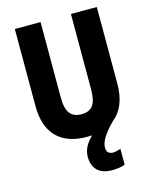

<svg xmlns="http://www.w3.org/2000/svg" viewBox="-137 -804 903 1131"><g transform="rotate(-15 314.5 -238.0)"><path d="M397 99Q397 119 407.5 129Q418 139 434 139Q445 139 460 135.5Q475 132 483 129V226Q448 238 404 238Q345 238 315 208Q285 178 285 125Q285 63 343 9Q328 10 313 10Q192 10 128.5 -54.5Q65 -119 65 -244V-714H222V-254Q222 -185 245.5 -156Q269 -127 315 -127Q363 -127 385 -156.5Q407 -186 407 -255V-714H565V-247Q565 -105 482 -40Q436 7 416.5 39.5Q397 72 397 99Z"/></g></svg>

Font: Noto Sans Armenian Condensed ExtraBold
Style: Regular
Weight: 800
Width: 3
Designer: Monotype Design Team
Foundry: Monotype Imaging Inc.
Version: Version 2.008; ttfautohint (v1.8.4.7-5d5b)